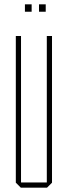

<svg xmlns="http://www.w3.org/2000/svg" viewBox="-20 -866 313 886"><path d="M196 0V-700H220V-23L197 0ZM76 0 53 -23V-24H196V0ZM53 -24V-700H77V-24ZM160 -812V-846H191V-812ZM95 -812V-846H126V-812Z"/></svg>

Font: Foldit Thin
Style: Regular
Weight: 100
Designer: Sophia Tai
Foundry: Sophia Tai
Version: Version 1.003